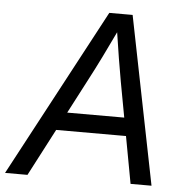

<svg xmlns="http://www.w3.org/2000/svg" viewBox="-82 -778 795 829"><g transform="rotate(5 315.5 -364.0)"><path d="M-29.8 0 358.4 -727.5H459.5L605 0H514.2L433.6 -437Q426.3 -478.5 416.7 -535.9Q407.2 -593.3 393.6 -684.6H417.5Q374.5 -594.2 346.2 -536.9Q317.9 -479.5 295.4 -437L67.4 0ZM141.1 -204.1 154.3 -282.7H514.6L501.5 -204.1Z"/></g></svg>

Font: Inter 28pt
Style: Italic
Weight: 400
Italic angle: -9.3988°
Designer: Rasmus Andersson
Foundry: rsms
Version: Version 4.001;git-66647c0bb